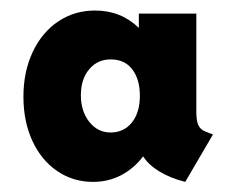

<svg xmlns="http://www.w3.org/2000/svg" viewBox="-20 -746 459 372"><path d="M25.4 -558.6Q25.4 -607.4 43.5 -645.5Q61.5 -683.6 93 -704.6Q124.5 -725.6 164.1 -725.6Q214.4 -725.6 249 -691.9V-719.7H360.4V-534.2Q359.9 -514.2 363.8 -504.6Q367.7 -495.1 377.9 -491.2L392.6 -485.4L338.9 -393.6Q310.1 -400.9 289.1 -413.6Q268.1 -426.3 257.8 -442.4H256.8Q239.3 -419.4 214.6 -406.5Q189.9 -393.6 160.2 -393.6Q121.6 -393.6 90.8 -414.6Q60.1 -435.5 42.7 -473.1Q25.4 -510.7 25.4 -558.6ZM251 -560.5Q251 -592.3 236.3 -611.6Q221.7 -630.9 194.3 -630.9Q168.9 -630.9 152.8 -611.8Q136.7 -592.8 136.7 -561.5Q136.7 -530.3 153.1 -509.8Q169.4 -489.3 194.3 -489.3Q219.7 -489.3 235.4 -508.5Q251 -527.8 251 -560.5Z"/></svg>

Font: Reddit Sans Chocolate ExtraBold
Style: Regular
Weight: 800
Designer: Stephen Hutchings
Foundry: Reddit
Version: Version 1.011